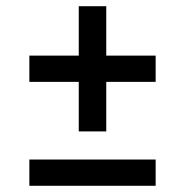

<svg xmlns="http://www.w3.org/2000/svg" viewBox="-20 -598 596 618"><path d="M233.5 -175V-334.5H74.5V-419H233.5V-578H322V-419H481V-334.5H322V-175ZM74.5 0V-84.5H481V0Z"/></svg>

Font: Encode Sans Semi Expanded Medium
Style: Regular
Weight: 500
Width: 6
Designer: Multiple Designers
Foundry: Impallari Type
Version: Version 2.000